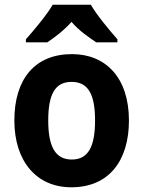

<svg xmlns="http://www.w3.org/2000/svg" viewBox="-20 -786 609 816"><path d="M366 -766H204C180 -724 124 -657 90 -619V-606H181C211 -626 251 -656 284 -693C315 -656 358 -627 389 -606H479V-619C443 -660 392 -721 366 -766ZM528 -274C528 -456 429 -556 286 -556C128 -556 41 -450 41 -274C41 -102 134 10 283 10C443 10 528 -103 528 -274ZM185 -274C185 -385 214 -438 284 -438C355 -438 384 -385 384 -274C384 -163 355 -108 285 -108C215 -108 185 -163 185 -274Z"/></svg>

Font: Noto Sans Kannada SemiCondensed
Style: Bold
Weight: 700
Width: 4
Designer: Jelle Bosma - Monotype Design Team
Foundry: Monotype Imaging Inc.
Version: Version 2.005